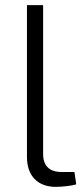

<svg xmlns="http://www.w3.org/2000/svg" viewBox="-20 -720 327 748"><path d="M148 -700H85V-108C85 -33 129 8 197 8C219 8 261 4 277 -2L270 -50H219C173 -50 148 -74 148 -120Z"/></svg>

Font: SnT
Style: Regular
Weight: 300
Designer: Natanael Gama
Version: Version 1.001;PS 001.001;hotconv 1.0.70;makeotf.lib2.5.58329